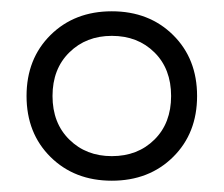

<svg xmlns="http://www.w3.org/2000/svg" viewBox="-20 -745 396 340"><path d="M178 -725Q244 -725 286.5 -683Q329 -641 329 -575Q329 -509 286.5 -467Q244 -425 178 -425Q112 -425 69.5 -467Q27 -509 27 -575Q27 -641 69.5 -683Q112 -725 178 -725ZM178 -468.5Q224 -468.5 253.5 -497.8Q283 -527 283 -575Q283 -623 253.5 -652.2Q224 -681.5 178 -681.5Q132.5 -681.5 102.8 -652.2Q73 -623 73 -575Q73 -527 102.8 -497.8Q132.5 -468.5 178 -468.5Z"/></svg>

Font: Newsreader Display ExtraBold
Style: Regular
Weight: 800
Designer: Hugues Gentile
Foundry: Production Type
Version: Version 1.001